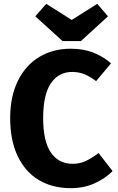

<svg xmlns="http://www.w3.org/2000/svg" viewBox="-20 -964 615 1001"><path d="M559 -634 481 -541Q450 -565 420 -577Q390 -589 356 -589Q286 -589 245.5 -530Q205 -471 205 -348Q205 -227 245.5 -168.5Q286 -110 358 -110Q396 -110 427 -124.5Q458 -139 494 -166L567 -72Q528 -33 472.5 -8Q417 17 350 17Q254 17 183 -25Q112 -67 72.5 -149.5Q33 -232 33 -348Q33 -461 73.5 -543Q114 -625 185.5 -667.5Q257 -710 348 -710Q413 -710 463.5 -691Q514 -672 559 -634ZM543 -879 402 -750H306L164 -879L221 -944L354 -860L487 -944Z"/></svg>

Font: Fira Sans BGR
Style: Bold
Weight: 700
Designer: bBox Type GmbH & Carrois Corporate GbR & Edenspiekermann AG
Foundry: bBox Type GmbH & Carrois Corporate GbR & Edenspiekermann AG
Version: Version 4.301